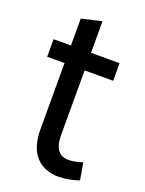

<svg xmlns="http://www.w3.org/2000/svg" viewBox="-129 -717 597 790"><g transform="rotate(20 169.5 -321.5)"><path d="M16 -438V-515H92V-633L180 -653V-515H305V-438H180V-153Q180 -113 195.5 -91Q211 -69 243 -69Q270 -69 304 -81L317 -6Q297 1 273.5 5.5Q250 10 227 10Q165 10 128.5 -30Q92 -70 92 -150V-438Z"/></g></svg>

Font: Radio Canada Condensed
Style: Regular
Weight: 400
Width: 3
Designer: Charles Daoud, Etienne Aubert Bonn, Alexandre Saumier Demers, Jacques Le Bailly
Foundry: Radio-Canada
Version: Version 2.104; ttfautohint (v1.8.4.7-5d5b);gftools[0.9.28.de